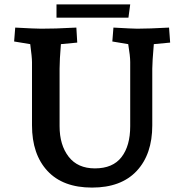

<svg xmlns="http://www.w3.org/2000/svg" viewBox="-20 -835 835 870"><path d="M125 -267V-554Q125 -575 117 -635L44 -647L49 -710Q139 -705 167 -705Q234 -705 302 -709L326 -710L330 -642L256 -635Q250 -563 250 -524V-263Q250 -178 291 -125Q332 -72 410 -72Q491 -72 530.5 -123Q570 -174 570 -263V-554Q570 -581 561 -635L489 -647L494 -710Q582 -705 602 -705Q654 -705 746 -710L751 -642L677 -635Q670 -553 670 -524V-267Q670 -136 599.5 -60.5Q529 15 397 15Q265 15 195 -60.5Q125 -136 125 -267ZM236 -815H570L562 -755H236Z"/></svg>

Font: Andada Pro
Style: Bold
Weight: 700
Designer: Carolina Giovagnoli
Foundry: Huerta Tipografica
Version: Version 3.005; ttfautohint (v1.8.4)